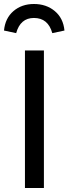

<svg xmlns="http://www.w3.org/2000/svg" viewBox="-25 -942 343 962"><path d="M195 0H100V-689H195ZM298 -789 237 -776Q216 -852 145 -852Q77 -852 56 -776L-5 -789Q1 -851 42.5 -886.5Q84 -922 145 -922Q207 -922 249.5 -886.5Q292 -851 298 -789Z"/></svg>

Font: FiraGOUPP
Style: Medium
Weight: 400
Designer: bBox Type
Foundry: bBox Type GmbH
Version: Version 1.001